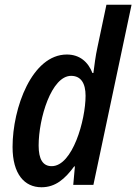

<svg xmlns="http://www.w3.org/2000/svg" viewBox="-20 -780 575 810"><path d="M198 -79C161 -79 143 -108 143 -166C143 -281 197 -460 280 -460C322 -460 341 -428 341 -376C341 -273 286 -79 198 -79ZM155 10C214 10 254 -25 293 -78H296L289 0H374L535 -760H429L391 -580C383 -544 378 -503 374 -472H370C352 -518 317 -550 262 -550C115 -550 33 -325 33 -160C33 -46 83 10 155 10Z"/></svg>

Font: Noto Sans Display SemiCondensed Medium
Style: Italic
Weight: 500
Width: 4
Italic angle: -12°
Designer: Monotype Design Team
Foundry: Monotype Imaging Inc.
Version: Version 1.900